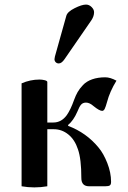

<svg xmlns="http://www.w3.org/2000/svg" viewBox="-20 -813 558 838"><path d="M217.8 -554.7Q217.8 -558.6 219.7 -566.4L269.5 -744.1Q274.4 -761.7 305.7 -777.3Q336.9 -793 355.5 -793Q369.1 -793 379.9 -782.2Q390.6 -771.5 390.6 -759.8Q390.6 -742.2 378.9 -724.6L261.7 -554.7Q249 -536.1 236.3 -536.1Q228.5 -536.1 223.1 -541.5Q217.8 -546.9 217.8 -554.7ZM74.2 0V-449.2Q112.3 -465.8 152.3 -465.8Q164.1 -465.8 175.3 -462.9Q186.5 -460 186.5 -455.1V-278.3H212.9Q248 -278.3 271.5 -310.5Q288.1 -334 303.7 -377.9Q310.5 -396.5 318.8 -411.1Q327.1 -425.8 342.3 -441.9Q357.4 -458 382.3 -466.8Q407.2 -475.6 439.5 -475.6Q460.9 -475.6 488.3 -460.9Q459 -413.1 447.3 -368.2Q441.4 -346.7 437 -337.9Q432.6 -329.1 425.8 -329.1Q414.1 -329.1 388.7 -349.6Q371.1 -365.2 355.5 -365.2Q341.8 -365.2 334 -356.4Q326.2 -347.7 317.4 -325.2Q300.8 -287.1 277.3 -267.6V-263.7Q357.4 -233.4 410.2 -168.9Q431.6 -143.6 448.2 -101.6Q464.8 -59.6 464.8 -19.5Q464.8 -7.8 459.5 -3.9Q454.1 0 439.5 0H369.1Q335 0 335 -36.1Q335 -119.1 320.3 -161.1Q306.6 -203.1 278.3 -226.1Q250 -249 214.8 -249H186.5V0Q158.2 4.9 129.9 4.9Q101.6 4.9 74.2 0Z"/></svg>

Font: Monomakh Unicode TT
Style: Medium
Weight: 500
Designer: Alexey Kryukov, Aleksandr Andreev
Version: Version 1.1